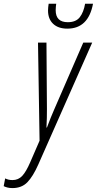

<svg xmlns="http://www.w3.org/2000/svg" viewBox="-127 -756 514 1019"><path d="M-61 242.2Q-76.7 242.2 -88.4 239Q-100.1 235.8 -107.4 231.9L-99.6 190.9Q-91.8 194.8 -82.3 197.3Q-72.8 199.7 -60.5 199.7Q-29.8 199.7 -9 177.5Q11.7 155.3 33.2 105.5L83 -9.3L74.7 -529.8H119.6L122.1 -177.7Q122.1 -156.2 121.6 -130.1Q121.1 -104 119.6 -79.1H122.1Q131.3 -105 142.1 -130.9Q152.8 -156.7 160.6 -174.8L314.9 -529.8H362.3L76.2 117.2Q48.3 180.2 18.3 211.2Q-11.7 242.2 -61 242.2ZM230.5 -604Q182.1 -604 155 -629.6Q127.9 -655.3 127.9 -700.2Q127.9 -708.5 128.9 -718Q129.9 -727.5 131.3 -736.3H171.4Q170.4 -729 169.4 -719.7Q168.5 -710.4 168.5 -701.7Q168.5 -638.2 232.9 -638.2Q275.9 -638.2 296.4 -664.6Q316.9 -690.9 324.7 -736.3H366.7Q341.8 -604 230.5 -604Z"/></svg>

Font: Open Sans Condensed Light
Style: Italic
Weight: 300
Width: 3
Italic angle: -12°
Designer: Monotype Design Team
Foundry: Monotype Imaging Inc.
Version: Version 3.000; ttfautohint (v1.8.4)